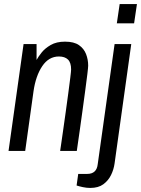

<svg xmlns="http://www.w3.org/2000/svg" viewBox="-20 -743 694 945"><path d="M22 0 96 -526H160V-448Q168 -463 184.5 -484Q201 -505 229.5 -521.5Q258 -538 300 -538Q344 -538 368.5 -521Q393 -504 403.5 -477Q414 -450 414 -420Q414 -412 410 -378.5Q406 -345 399.5 -297.5Q393 -250 386 -198Q379 -146 372.5 -101Q366 -56 362 -28Q358 0 358 0H276Q276 0 280 -27Q284 -54 290 -96.5Q296 -139 303 -188.5Q310 -238 316 -283.5Q322 -329 326 -361Q330 -393 330 -401Q330 -435 314.5 -450Q299 -465 270 -465Q220 -465 188 -417.5Q156 -370 145 -294L104 0ZM424 182Q406 182 387.5 178Q369 174 357 170L365 113H409Q456 113 461 65L544 -526H626L544 61Q540 91 526.5 118.5Q513 146 488.5 164Q464 182 424 182ZM555 -628 569 -723H654L640 -628Z"/></svg>

Font: Archivo Narrow
Style: Italic
Weight: 400
Italic angle: -8°
Designer: Hector Gatti
Foundry: Omnibus-Type
Version: Version 3.002